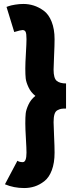

<svg xmlns="http://www.w3.org/2000/svg" viewBox="-20 -793 374 971"><path d="M68 20 5 139Q50 158 102 158Q130 158 155 150Q180 142 204 123.5Q228 105 242 68Q256 31 256 -21Q256 -52 253.5 -104Q251 -156 251 -175Q251 -200 255.5 -215Q260 -230 270.5 -235.5Q281 -241 289 -242.5Q297 -244 314 -244V-371Q283 -371 267 -384Q251 -397 251 -441Q251 -460 253.5 -512Q256 -564 256 -595Q256 -646 241 -683.5Q226 -721 201 -739Q176 -757 150.5 -765Q125 -773 98 -773Q78 -773 56.5 -769.5Q35 -766 24 -762L13 -758L52 -631Q85 -641 94 -641Q105 -641 109.5 -632Q114 -623 114 -595Q114 -574 111 -523.5Q108 -473 108 -447Q108 -415 110 -396.5Q112 -378 124 -352Q136 -326 159 -308Q136 -290 124 -264Q112 -238 110 -219.5Q108 -201 108 -169Q108 -143 111 -92.5Q114 -42 114 -21Q114 27 95 27Q78 27 68 20Z"/></svg>

Font: LilGrotesk Bold
Style: Regular
Weight: 700
Designer: BSozoo
Foundry: BSozoo
Version: Version 1.001;PS 001.001;hotconv 1.0.70;makeotf.lib2.5.58329